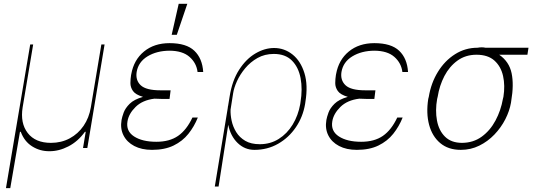

<svg xmlns="http://www.w3.org/2000/svg" viewBox="-20 -780 2817 1012"><path d="M11.4 211.6 139.2 -545.5H154.8L99.4 -214.5Q85.9 -131 126.1 -79Q166.2 -27 248.6 -27Q303.3 -27 347.5 -50.8Q391.7 -74.6 420.6 -116.8Q449.6 -159.1 458.8 -214.5L514.2 -545.5H531.2L440.3 0H417.6L431.8 -85.2H427.6Q391 -34.4 340.7 -8.5Q290.5 17.4 240.1 17Q190.7 17.4 149.5 -8.5Q108.3 -34.4 89.5 -85.2H85.2L34.1 211.6Z M873.6 -258.5H835.2Q813.2 -258.5 794 -259.9Q730.8 -252.1 694.6 -216.3Q658.4 -180.4 652 -140.6Q643.1 -89.1 686.6 -60.9Q730.1 -32.7 804 -32.7Q873.6 -32.7 918.5 -63.7Q963.4 -94.8 994.3 -160.5H1022.7Q1003.9 -113.3 973 -74.6Q942.1 -35.9 895.1 -13Q848 9.9 781.2 9.9Q726.6 9.9 687.7 -10.5Q648.8 -30.9 630.9 -66.6Q612.9 -102.3 620.7 -147.7Q623.2 -162.6 631.7 -186.3Q640.3 -209.9 663.5 -233Q686.8 -256 733.7 -269.5Q694.6 -280.9 680.9 -300.4Q667.3 -320 667.4 -342.2Q667.6 -364.3 670.8 -383.9Q671.5 -387.4 671.9 -389.2Q685.4 -464.5 739 -508.5Q792.6 -552.6 873.6 -552.6Q962.4 -552.6 1004.4 -512.4Q1046.5 -472.3 1051.1 -400.6H1021.3Q1015.6 -447.8 979 -480.1Q942.5 -512.4 873.6 -512.8Q806.1 -512.4 757.6 -483Q709.2 -453.5 700.3 -400.6Q693.5 -356.9 721.9 -330.4Q750.4 -304 825.3 -304H879.3ZM884.9 -596.6 921.9 -759.9H967.3L911.9 -596.6Z M1112.2 203.1 1180 -207.7Q1180.8 -214.5 1181.8 -221.6H1182.2L1190.3 -271.3Q1203.8 -355.8 1240.6 -412.6Q1277.3 -469.5 1326.2 -498.2Q1375 -527 1424.7 -527Q1478.7 -527 1521.7 -492.9Q1564.6 -458.8 1584.5 -394.9Q1604.4 -331 1589.5 -241.5L1588.1 -231.5Q1576.7 -164.1 1539.6 -109.4Q1502.5 -54.7 1446.2 -22.4Q1389.9 9.9 1321 9.9Q1269.9 9.9 1232.4 -26.5Q1195 -62.9 1182.9 -122.2L1132.1 203.1ZM1195.3 -202.4Q1194.2 -174.7 1201 -143.3Q1207.7 -111.9 1225.1 -83.6Q1242.5 -55.4 1272.9 -37.6Q1303.3 -19.9 1349.4 -19.9Q1404.8 -19.9 1449 -47.6Q1493.3 -75.3 1522.5 -123.2Q1551.8 -171.2 1562.5 -231.5L1563.9 -241.5Q1575.3 -310.4 1564.3 -368.3Q1553.3 -426.1 1518.5 -460.9Q1483.7 -495.7 1423.3 -495.7Q1375.4 -495.7 1337.5 -474.4Q1299.7 -453.1 1272.4 -420.3Q1245 -387.4 1229 -352.1Q1213.1 -316.8 1208.8 -288.4Z M1953.1 -258.5H1914.8Q1892.8 -258.5 1873.6 -259.9Q1810.4 -252.1 1774.1 -216.3Q1737.9 -180.4 1731.5 -140.6Q1722.7 -89.1 1766.2 -60.9Q1809.7 -32.7 1883.5 -32.7Q1953.1 -32.7 1998 -63.7Q2043 -94.8 2073.9 -160.5H2102.3Q2083.5 -113.3 2052.6 -74.6Q2021.7 -35.9 1974.6 -13Q1927.6 9.9 1860.8 9.9Q1806.1 9.9 1767.2 -10.5Q1728.3 -30.9 1710.4 -66.6Q1692.5 -102.3 1700.3 -147.7Q1702.8 -162.6 1711.3 -186.3Q1719.8 -209.9 1743.1 -233Q1766.3 -256 1813.2 -269.5Q1774.1 -280.9 1760.5 -300.4Q1746.8 -320 1747 -342.2Q1747.2 -364.3 1750.4 -383.9Q1751.1 -387.4 1751.4 -389.2Q1764.9 -464.5 1818.5 -508.5Q1872.2 -552.6 1953.1 -552.6Q2041.9 -552.6 2084 -512.4Q2126.1 -472.3 2130.7 -400.6H2100.9Q2095.2 -447.8 2058.6 -480.1Q2022 -512.4 1953.1 -512.8Q1885.7 -512.4 1837.2 -483Q1788.7 -453.5 1779.8 -400.6Q1773.1 -356.9 1801.5 -330.4Q1829.9 -304 1904.8 -304H1958.8Z M2237.2 -258.5 2240.1 -269.9Q2252.1 -342.7 2288.2 -401.3Q2324.2 -459.9 2378.2 -494.1Q2432.2 -528.4 2497.2 -528.4Q2519.9 -532.7 2539.1 -528.4H2765.6L2759.9 -491.5H2611.2Q2663.7 -455.3 2676.5 -394.5Q2689.3 -333.8 2674.7 -248.6L2673.3 -238.6Q2665.8 -195.3 2643.5 -151.5Q2621.1 -107.6 2586.1 -71Q2551.1 -34.4 2506.2 -12.3Q2461.3 9.9 2409.1 9.9Q2343 9.9 2300.6 -25.6Q2258.2 -61.1 2241.8 -122Q2225.5 -182.9 2237.2 -258.5ZM2286.9 -269.9 2284.1 -258.5Q2273.4 -197.8 2283.2 -144.9Q2293 -92 2325.5 -59.7Q2358 -27.3 2414.8 -27Q2474.8 -27.3 2519.2 -59.7Q2563.6 -92 2591.8 -144.9Q2620 -197.8 2630.7 -258.5L2633.5 -269.9Q2642.8 -328.8 2631.6 -379.3Q2620.4 -429.7 2586.1 -460.6Q2551.8 -491.5 2491.5 -491.5Q2433.9 -491.5 2391.3 -460.6Q2348.7 -429.7 2322.4 -379.3Q2296.2 -328.8 2286.9 -269.9Z"/></svg>

Font: Inter UI Thin
Style: Italic
Weight: 100
Italic angle: -9.39999°
Designer: Rasmus Andersson
Foundry: rsms
Version: 3.2;8d6f07862